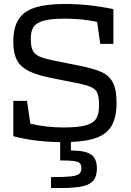

<svg xmlns="http://www.w3.org/2000/svg" viewBox="-20 -708 659 967"><path d="M337 7V50Q410 50 439 70.5Q468 91 468 139Q468 177 452.5 198.5Q437 220 398.5 229.5Q360 239 287 239H237V184Q304 184 336 180.5Q368 177 379 167.5Q390 158 390 139Q390 122 382 114Q374 106 352 103Q330 100 283 100V8Q154 6 47 -22V-200H116L133 -85Q213 -66 300 -66Q374 -66 412.5 -77Q451 -88 465 -111.5Q479 -135 479 -176Q479 -226 467 -246Q455 -266 419 -277Q383 -288 280 -307L255 -312Q173 -327 128.5 -348.5Q84 -370 65.5 -405Q47 -440 47 -498Q47 -569 73.5 -610.5Q100 -652 157 -670Q214 -688 309 -688Q426 -688 551 -662V-487H485L469 -598Q393 -614 305 -614Q236 -614 199 -603.5Q162 -593 148.5 -571.5Q135 -550 135 -513Q135 -467 148.5 -447Q162 -427 198.5 -416Q235 -405 335 -386L366 -380Q449 -364 489.5 -346Q530 -328 548.5 -292.5Q567 -257 567 -190Q567 -120 544 -78Q521 -36 471 -16Q421 4 337 7Z"/></svg>

Font: Rhodium Libre
Style: Regular
Weight: 400
Designer: James Puckett
Foundry: Dunwich Type Founders
Version: Version 1.001; ttfautohint (v1.3)